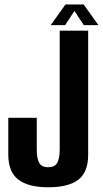

<svg xmlns="http://www.w3.org/2000/svg" viewBox="-20 -808 447 833"><path d="M189.5 4.5Q103 4.5 59.5 -28.8Q16 -62 16 -137.5V-297H139.5V-160.5Q139.5 -120.5 150 -101.5Q160.5 -82.5 189 -82.5Q217.5 -82.5 228.2 -101.2Q239 -120 239 -160.5V-675H362.5V-136Q362.5 -61.5 320 -28.5Q277.5 4.5 189.5 4.5ZM200 -699 264 -788.5H343L407 -699H343.5L303 -760.5L262.5 -699Z"/></svg>

Font: Anybody Condensed SemiBold
Style: Regular
Weight: 600
Width: 3
Designer: Tyler Finck
Foundry: Etcetera Type Company
Version: Version 1.010; ttfautohint (v1.8.3) -l 8 -r 50 -G 200 -x 14 